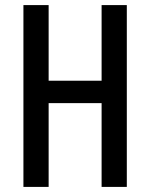

<svg xmlns="http://www.w3.org/2000/svg" viewBox="-20 -734 589 754"><path d="M478 0H379V-329H171V0H72V-714H171V-417H379V-714H478Z"/></svg>

Font: Noto Sans Gurmukhi ExtraCondensed Medium
Style: Regular
Weight: 500
Width: 2
Designer: Jelle Bosma - Monotype Design Team
Foundry: Monotype Imaging Inc.
Version: Version 2.004; ttfautohint (v1.8.4.7-5d5b)